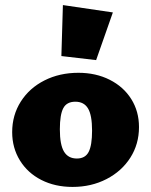

<svg xmlns="http://www.w3.org/2000/svg" viewBox="-20 -727 595 757"><path d="M28 -206Q28 -273 62 -326.5Q96 -380 155.5 -410Q215 -440 289 -440Q358 -440 412.5 -412.5Q467 -385 497.5 -336.5Q528 -288 528 -226Q528 -159 494 -105.5Q460 -52 400 -21Q340 10 266 10Q197 10 143 -17.5Q89 -45 58.5 -94.5Q28 -144 28 -206ZM343 -212Q343 -273 327 -299.5Q311 -326 277 -326Q243 -326 229.5 -300.5Q216 -275 216 -217Q216 -156 232.5 -129Q249 -102 283 -102Q316 -102 329.5 -128Q343 -154 343 -212ZM222 -506 228 -707 425 -678 359 -490Z"/></svg>

Font: Ysabeau Heavy
Style: Regular
Weight: 800
Designer: Christian Thalmann (Catharsis Fonts)
Version: Version 0.003